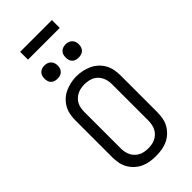

<svg xmlns="http://www.w3.org/2000/svg" viewBox="-342 -1201 1283 1283"><g transform="rotate(-45 300.0 -559.5)"><path d="M300 8Q272 8 244 3.5Q216 -1 191 -12.5Q166 -24 145 -43.5Q124 -63 110.5 -87.5Q97 -112 92 -139.5Q87 -167 87 -195V-540Q87 -568 92 -595.5Q97 -623 110.5 -647.5Q124 -672 145 -691.5Q166 -711 191.5 -722.5Q217 -734 244.5 -740Q272 -746 300 -746Q328 -746 355.5 -740Q383 -734 408.5 -722.5Q434 -711 455 -691.5Q476 -672 489.5 -647.5Q503 -623 508 -595.5Q513 -568 513 -540V-195Q513 -167 508 -139.5Q503 -112 489.5 -87.5Q476 -63 455 -43.5Q434 -24 409 -12.5Q384 -1 356 3.5Q328 8 300 8ZM300 -65Q317 -65 334.5 -68Q352 -71 367.5 -79Q383 -87 396 -99.5Q409 -112 416.5 -127.5Q424 -143 427.5 -160.5Q431 -178 431 -195V-540Q431 -558 427.5 -575Q424 -592 416 -608Q408 -624 395.5 -636.5Q383 -649 367 -656.5Q351 -664 333.5 -667Q316 -670 298 -670Q281 -670 264 -666.5Q247 -663 231.5 -655Q216 -647 203.5 -635Q191 -623 183 -607.5Q175 -592 172 -574.5Q169 -557 169 -540V-195Q169 -178 172.5 -160.5Q176 -143 183.5 -127.5Q191 -112 204 -99.5Q217 -87 232.5 -79Q248 -71 265.5 -68Q283 -65 300 -65ZM400 -823Q387 -823 375 -826.5Q363 -830 354 -839Q345 -848 341.5 -860Q338 -872 338 -885Q338 -898 341.5 -910Q345 -922 354 -931Q363 -940 375 -944Q387 -948 400 -948Q413 -948 425 -944Q437 -940 446 -931Q455 -922 459 -910Q463 -898 463 -885Q463 -872 459 -860Q455 -848 446 -839Q437 -830 425 -826.5Q413 -823 400 -823ZM200 -823Q187 -823 175 -826.5Q163 -830 154 -839Q145 -848 141.5 -860Q138 -872 138 -885Q138 -898 141.5 -910Q145 -922 154 -931Q163 -940 175 -944Q187 -948 200 -948Q213 -948 225 -944Q237 -940 246 -931Q255 -922 259 -910Q263 -898 263 -885Q263 -872 259 -860Q255 -848 246 -839Q237 -830 225 -826.5Q213 -823 200 -823ZM150 -1053V-1127H450V-1053Z"/></g></svg>

Font: Iosevka Slab Extended
Style: Regular
Weight: 400
Width: 7
Monospace: yes
Designer: Belleve Invis
Foundry: Belleve Invis
Version: Version 11.1.1; ttfautohint (v1.8.3)